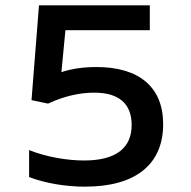

<svg xmlns="http://www.w3.org/2000/svg" viewBox="-20 -690 715 719"><path d="M298 9C490 9 591 -76 591 -225C591 -364 501 -439 341 -439C294 -439 250 -433 210 -420L225 -577H541V-670H126L98 -315L160 -302C220 -330 278 -343 333 -343C426 -343 473 -301 473 -222C473 -137 416 -89 295 -89C229 -89 151 -103 89 -128V-27C151 -3 229 9 298 9Z"/></svg>

Font: LT Wave Text Medium
Style: Regular
Weight: 500
Designer: Daniel Lyons
Version: Version 2.5 (Glyphs App)